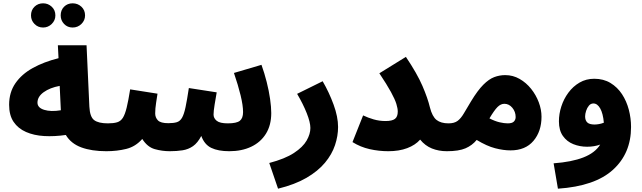

<svg xmlns="http://www.w3.org/2000/svg" viewBox="-20 -907 3871 1158"><path d="M418 -741Q387 -741 366.5 -762.5Q346 -784 346 -814Q346 -846 366.5 -866.5Q387 -887 418 -887Q449 -887 471 -866.5Q493 -846 493 -814Q493 -784 471 -762.5Q449 -741 418 -741ZM240 -741Q209 -741 188 -762.5Q167 -784 167 -814Q167 -846 188 -866.5Q209 -887 240 -887Q270 -887 292 -866.5Q314 -846 314 -814Q314 -784 292 -762.5Q270 -741 240 -741Z M621 5Q533 5 470.5 -18Q408 -41 377 -93Q308 -83 246.5 -86.5Q185 -90 137 -111Q89 -132 62 -172Q35 -212 35 -275Q35 -350 73 -405Q111 -460 178 -497Q245 -534 333 -556L329 -634H502L519 -264Q522 -202 548 -182.5Q574 -163 631 -163Q679 -163 700 -139Q721 -115 721 -81Q721 -43 696 -19Q671 5 621 5ZM206 -288Q206 -257 246.5 -244.5Q287 -232 347 -242L340 -389Q281 -378 243.5 -351Q206 -324 206 -288Z M621 5 631 -163Q665 -163 686.5 -169.5Q708 -176 721 -196.5Q734 -217 744 -258Q754 -299 765 -368L930 -342Q927 -322 921.5 -287Q916 -252 916 -223Q916 -198 932.5 -181Q949 -164 995 -164Q1027 -164 1046.5 -170Q1066 -176 1078 -197Q1090 -218 1099 -260.5Q1108 -303 1119 -376L1287 -350Q1281 -316 1274.5 -276.5Q1268 -237 1268 -216Q1268 -194 1287 -178.5Q1306 -163 1354 -163Q1407 -163 1426.5 -178.5Q1446 -194 1446 -231Q1446 -271 1431 -332.5Q1416 -394 1391 -467L1557 -516Q1575 -466 1588.5 -412.5Q1602 -359 1609 -310Q1616 -261 1616 -225Q1616 -152 1584 -100.5Q1552 -49 1495 -22Q1438 5 1363 5Q1296 5 1254.5 -15Q1213 -35 1194 -87Q1172 -45 1144 -25.5Q1116 -6 1081 -0.5Q1046 5 1004 5Q958 5 913.5 -7.5Q869 -20 838 -69Q798 -23 742 -9Q686 5 621 5Z M1657 231 1604 76Q1699 51 1753 15.5Q1807 -20 1829.5 -59.5Q1852 -99 1852 -135Q1852 -169 1830 -224.5Q1808 -280 1772 -341L1926 -417Q1965 -350 1992 -276Q2019 -202 2019 -141Q2019 -87 2000.5 -31.5Q1982 24 1940 74.5Q1898 125 1828.5 165.5Q1759 206 1657 231Z M2305 -177Q2345 -177 2362 -190Q2379 -203 2379 -234Q2379 -253 2370.5 -280.5Q2362 -308 2338 -352Q2314 -396 2268 -465L2428 -564Q2496 -463 2528 -388.5Q2560 -314 2573 -259Q2587 -204 2613 -183.5Q2639 -163 2685 -163Q2733 -163 2754 -139Q2775 -115 2775 -81Q2775 -43 2750 -19Q2725 5 2675 5Q2626 5 2585 -11.5Q2544 -28 2514 -65Q2485 -32 2436 -13.5Q2387 5 2322 5Q2265 5 2209.5 -7.5Q2154 -20 2106 -50L2170 -211Q2199 -197 2233.5 -187Q2268 -177 2305 -177Z M2675 5 2685 -163Q2720 -163 2740 -178Q2760 -193 2777.5 -223Q2795 -253 2821 -296Q2861 -362 2895 -396Q2929 -430 2961 -442Q2993 -454 3027 -454Q3074 -454 3114 -431Q3154 -408 3183.5 -371Q3213 -334 3229.5 -290Q3246 -246 3246 -203Q3246 -115 3197.5 -57.5Q3149 0 3059 0Q3016 0 2966 -13Q2916 -26 2855 -63Q2828 -30 2787.5 -12.5Q2747 5 2675 5ZM3022 -281Q3000 -281 2980.5 -261.5Q2961 -242 2932 -193Q2965 -176 2993 -169.5Q3021 -163 3042 -163Q3069 -163 3079.5 -174Q3090 -185 3090 -201Q3090 -233 3070 -257Q3050 -281 3022 -281Z M3345 231 3319 78Q3428 70 3498.5 42.5Q3569 15 3600 -35Q3564 -22 3521 -22Q3477 -22 3438 -37.5Q3399 -53 3375 -87Q3351 -121 3351 -175Q3351 -220 3365.5 -265Q3380 -310 3408 -348Q3436 -386 3475.5 -409Q3515 -432 3564 -432Q3620 -432 3662 -406.5Q3704 -381 3731.5 -339Q3759 -297 3772.5 -245.5Q3786 -194 3786 -141Q3786 18 3677 117Q3568 216 3345 231ZM3509 -205Q3509 -181 3522 -168.5Q3535 -156 3566 -156Q3577 -156 3592 -158.5Q3607 -161 3622 -167Q3617 -223 3600 -253Q3583 -283 3559 -283Q3543 -283 3532 -270Q3521 -257 3515 -238.5Q3509 -220 3509 -205Z"/></svg>

Font: Noto Sans Arabic Blk
Style: Regular
Weight: 900
Designer: Monotype Design Team, Nadine Chahine, Nizar Qandah and Khaled Hosny
Foundry: Monotype Imaging Inc.
Version: Version 2.012; ttfautohint (v1.8.4.7-5d5b)